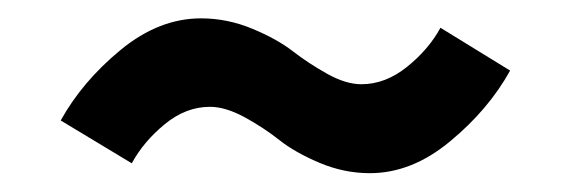

<svg xmlns="http://www.w3.org/2000/svg" viewBox="-20 -434 622 204"><path d="M522 -359Q499 -317.5 458.2 -283.8Q417.5 -250 373 -250Q345.5 -250 319.5 -261Q293.5 -272 276.8 -285.2Q260 -298.5 239.8 -309.5Q219.5 -320.5 203 -320.5Q177.5 -320.5 155 -302Q132.5 -283.5 120 -260.5L44.5 -306Q67.5 -347.5 108.2 -381Q149 -414.5 193.5 -414.5Q221.5 -414.5 248 -403.5Q274.5 -392.5 291.2 -379.5Q308 -366.5 327.8 -355.5Q347.5 -344.5 364 -344.5Q389.5 -344.5 412.5 -363Q435.5 -381.5 448 -404.5Z"/></svg>

Font: League Spartan SemiBold
Style: Regular
Weight: 600
Foundry: The League of Moveable Type
Version: Version 2.002